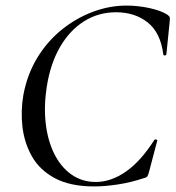

<svg xmlns="http://www.w3.org/2000/svg" viewBox="-20 -656 630 689"><path d="M318 13Q232 13 177 -16.5Q122 -46 94.5 -95Q67 -144 60.5 -201.5Q54 -259 64 -316Q78 -390 114 -449Q150 -508 201.5 -549.5Q253 -591 313 -613.5Q373 -636 434 -636Q475 -636 516.5 -627Q558 -618 581 -603Q588 -598 589 -594Q590 -590 589 -579L577 -461Q576 -457 571 -457Q566 -457 566 -461Q556 -539 510 -575.5Q464 -612 396 -612Q333 -612 281.5 -579.5Q230 -547 195.5 -487.5Q161 -428 148 -346Q137 -276 144 -214Q151 -152 174.5 -104.5Q198 -57 236 -30Q274 -3 324 -3Q378 -3 431.5 -40Q485 -77 534 -154Q536 -157 541 -155Q546 -153 544 -150L515 -40Q512 -28 509 -23.5Q506 -19 497 -17Q449 -1 402.5 6Q356 13 318 13Z"/></svg>

Font: Cormorant Medium
Style: Italic
Weight: 500
Italic angle: -10°
Designer: Christian Thalmann (Catharsis Fonts)
Foundry: Catharsis Fonts
Version: Version 4.000